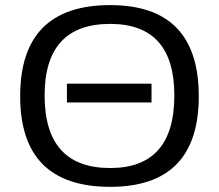

<svg xmlns="http://www.w3.org/2000/svg" viewBox="-20 -723 853 748"><path d="M409.2 -68.4Q659.2 -68.4 659.2 -351.1Q659.2 -629.9 409.2 -629.9Q153.8 -629.9 153.8 -351.1Q153.8 -68.4 409.2 -68.4ZM58.6 -348.1Q58.6 -703.1 409.2 -703.1Q754.4 -703.1 754.4 -348.1Q754.4 4.9 409.2 4.9Q58.6 4.9 58.6 -348.1ZM240.7 -397H570.3V-323.7H240.7Z"/></svg>

Font: Sansation
Style: Regular
Weight: 400
Designer: Bernd Montag
Version: Version 1.301